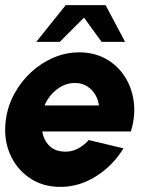

<svg xmlns="http://www.w3.org/2000/svg" viewBox="-28 -719 607 752"><path d="M208 13Q139 13 87.2 -22.5Q35.5 -58 10.2 -117.8Q-15 -177.5 -5 -250.5Q2.5 -305 28.8 -352.8Q55 -400.5 94.5 -436.8Q134 -473 182.2 -493.5Q230.5 -514 282 -514Q341 -514 386.8 -488.5Q432.5 -463 460.8 -419Q489 -375 496 -319.5Q503 -264 484.5 -204H137.5Q143 -170.5 165.2 -148Q187.5 -125.5 227.5 -125Q253 -124.5 277 -137Q301 -149.5 319.5 -170.5L455.5 -138Q415.5 -71.5 349.2 -29.2Q283 13 208 13ZM146.5 -306H359.5Q354.5 -343.5 328.8 -368.8Q303 -394 265 -394Q227.5 -394 195 -369Q162.5 -344 146.5 -306ZM385.5 -699 462 -555H370L301 -650L206 -555H114L229.5 -699Z"/></svg>

Font: Urbanist ExtraBold
Style: Italic
Weight: 800
Italic angle: -8°
Designer: Corey Hu
Foundry: Corey Hu
Version: Version 1.321; ttfautohint (v1.8.4.7-5d5b)